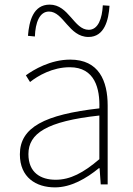

<svg xmlns="http://www.w3.org/2000/svg" viewBox="-20 -798 576 831"><path d="M218 13C288 13 354 -26 408 -70H411L416 0H446V-341C446 -448 408 -540 284 -540C198 -540 125 -496 92 -472L110 -443C144 -470 207 -507 282 -507C391 -507 413 -414 410 -329C173 -302 66 -247 66 -130C66 -30 136 13 218 13ZM221 -20C157 -20 103 -50 103 -131C103 -220 181 -273 410 -298V-109C341 -50 284 -20 221 -20ZM363 -638C432 -638 450 -711 454 -773L425 -775C422 -718 405 -669 364 -669C300 -669 278 -778 195 -778C124 -778 106 -707 101 -643L131 -640C133 -700 151 -748 192 -748C255 -748 278 -638 363 -638Z"/></svg>

Font: Noto Sans T Chinese Thin
Style: Regular
Weight: 100
Designer: Ryoko NISHIZUKA (kana & ideographs); Paul D. Hunt (Latin, Greek & Cyrillic); Wenlong ZHANG (bopomofo); Sandoll Communica
Foundry: Adobe Systems Incorporated
Version: Version 1.000;PS 1;hotconv 1.0.78;makeotf.lib2.5.61930